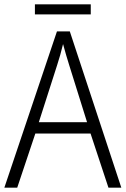

<svg xmlns="http://www.w3.org/2000/svg" viewBox="-20 -860 577 880"><path d="M477 0 395 -248H142L59 0H0L241 -716H300L536 0ZM297 -562Q291 -581 283 -608Q275 -635 269 -658Q263 -633 256 -608Q249 -583 242 -562L158 -300H379ZM396 -840V-794H140V-840Z"/></svg>

Font: Noto Sans Lao SemiCondensed Light
Style: Regular
Weight: 300
Width: 4
Designer: Monotype Design Team
Foundry: Monotype Imaging Inc.
Version: Version 2.003; ttfautohint (v1.8.4.7-5d5b)